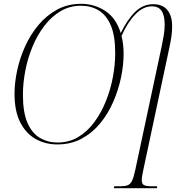

<svg xmlns="http://www.w3.org/2000/svg" viewBox="-20 -745 965 1005"><path d="M280 11Q217 11 166.5 -17.5Q116 -46 86 -104.5Q56 -163 56 -254Q56 -312 70 -377Q84 -442 112 -503.5Q140 -565 182 -615Q224 -665 279.5 -695Q335 -725 405 -725Q473 -725 530 -688.5Q587 -652 612 -572Q646 -642 687 -682.5Q728 -723 782 -723Q831 -723 856 -692.5Q881 -662 881 -608Q881 -579 877 -552Q873 -525 867 -498L730 145Q726 163 724 176Q722 189 722 198Q722 218 734 224Q746 230 772 230H803L801 240H576L578 230H610Q634 230 648.5 224.5Q663 219 671.5 200.5Q680 182 688 145L827 -506Q833 -535 837.5 -562.5Q842 -590 842 -617Q842 -712 776 -712Q729 -712 688.5 -670Q648 -628 616 -557Q627 -514 627 -463Q627 -404 613.5 -339.5Q600 -275 573 -212.5Q546 -150 504.5 -99.5Q463 -49 407 -19Q351 11 280 11ZM281 1Q342 1 390 -28Q438 -57 474 -106Q510 -155 534.5 -216Q559 -277 571 -342Q583 -407 583 -467Q583 -558 560 -612Q537 -666 496.5 -690.5Q456 -715 404 -715Q345 -715 297 -686.5Q249 -658 212 -609.5Q175 -561 150 -500.5Q125 -440 112.5 -375Q100 -310 100 -249Q100 -156 124 -101.5Q148 -47 189.5 -23Q231 1 281 1Z"/></svg>

Font: Noto Serif Display SemiCondensed ExtraLight
Style: Italic
Weight: 200
Width: 4
Italic angle: -12°
Designer: Monotype Design Team
Foundry: Monotype Imaging Inc.
Version: Version 2.009